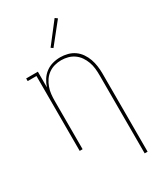

<svg xmlns="http://www.w3.org/2000/svg" viewBox="-234 -844 968 1137"><g transform="rotate(-30 250.0 -275.5)"><path d="M403 205V-330Q403 -353 400.5 -376Q398 -399 390 -421Q382 -443 369 -462Q356 -481 337 -494.5Q318 -508 295.5 -514Q273 -520 250 -520Q227 -520 204.5 -514Q182 -508 163 -494.5Q144 -481 131 -462Q118 -443 110 -421Q102 -399 99.5 -376Q97 -353 97 -330V0H77V-512H17V-530H97V-423Q105 -448 119.5 -470.5Q134 -493 155 -508.5Q176 -524 201.5 -531Q227 -538 254 -538Q279 -538 304 -531.5Q329 -525 349.5 -510.5Q370 -496 384.5 -475Q399 -454 407.5 -430Q416 -406 419.5 -380.5Q423 -355 423 -330V205ZM247 -605 233 -615 342 -756 358 -744Z"/></g></svg>

Font: Iosevka Slab Thin
Style: Regular
Weight: 100
Monospace: yes
Designer: Belleve Invis
Foundry: Belleve Invis
Version: Version 11.1.0; ttfautohint (v1.8.3)